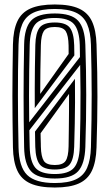

<svg xmlns="http://www.w3.org/2000/svg" viewBox="-20 -829 491 858"><path d="M225 9Q156.4 9 115.9 -9.2Q75.4 -27.4 57.3 -66.9Q39.1 -106.4 37.8 -170.5Q36.7 -232.1 36.1 -288.8Q35.4 -345.4 35.4 -400.3Q35.4 -455.2 36.1 -511.8Q36.7 -568.5 37.8 -630.2Q39.1 -694.1 57.3 -733.4Q75.4 -772.8 115.9 -790.9Q156.4 -809 225 -809Q293.3 -809 333.4 -790.5Q373.4 -772.1 391.4 -732.7Q409.4 -693.4 411.3 -630.3Q413.5 -562.5 414.5 -505.4Q415.5 -448.3 415.4 -395.5Q415.3 -342.7 414.3 -287.9Q413.3 -233.1 411.3 -169.7Q409.4 -105.8 390.9 -66.5Q372.5 -27.2 332.3 -9.1Q292.2 9 225 9ZM225 -91.6Q260.6 -91.6 273.2 -110Q285.7 -128.4 286.5 -175.3Q287.1 -212.6 287.6 -252.9Q288 -293.1 288.4 -333.2Q288.7 -373.3 288.6 -409.7L161.4 -233.6Q161.4 -224.3 161.6 -216.5Q161.8 -208.7 162 -201.6Q162.3 -194.6 162.4 -187.5Q162.6 -180.5 162.6 -172.9Q163.8 -129.4 175.6 -110.5Q187.4 -91.6 225 -91.6ZM225 -71.5Q175.3 -71.5 157.4 -94.6Q139.4 -117.8 137.7 -172.1Q137.4 -184 137.2 -195.4Q137 -206.8 136.8 -218.1Q136.7 -229.5 136.4 -241L314.9 -476.9Q315.6 -421.2 315.3 -372.9Q315.1 -324.6 314.1 -276.4Q313.2 -228.3 311.5 -173.1Q309.9 -118.8 292.3 -95.2Q274.7 -71.5 225 -71.5ZM225 -51.3Q286.8 -51.3 310.6 -79.2Q334.4 -107.1 336.5 -172.9Q338.4 -238.9 339.2 -299Q339.9 -359.1 339.8 -417.9Q339.6 -476.7 338.3 -539L111.1 -246.8Q111.3 -237.6 111.5 -229Q111.6 -220.4 111.8 -211.8Q112.1 -203.1 112.2 -193.4Q112.4 -183.7 112.7 -172.1Q114.3 -107.2 138 -79.3Q161.7 -51.3 225 -51.3ZM225 -11.1Q284.5 -11.1 319.2 -27.5Q353.9 -43.8 369.3 -79.2Q384.8 -114.5 386.4 -171.3Q388.1 -236.8 388.9 -294.8Q389.7 -352.8 389.7 -407.3Q389.7 -461.8 388.8 -516.3Q387.9 -570.8 386.4 -629.3Q384.8 -686.3 369.2 -721.4Q353.7 -756.5 319 -772.7Q284.3 -788.9 225 -788.9Q164.2 -788.9 129.3 -772.4Q94.4 -755.8 79.4 -720.7Q64.3 -685.5 62.8 -629.3Q61.3 -569.3 60.6 -513.8Q60 -458.2 60.1 -403.4Q60.2 -348.5 60.8 -291.3Q61.5 -234.2 62.8 -171.3Q64.6 -83.4 101.2 -47.2Q137.9 -11.1 225 -11.1ZM225 -31.2Q148.1 -31.2 118.6 -63.8Q89.1 -96.4 87.8 -171.3Q86.6 -232.4 86 -288.7Q85.4 -345 85.4 -400Q85.4 -455 86 -511.5Q86.6 -568 87.8 -629.3Q89.1 -704.4 118.7 -736.6Q148.3 -768.8 225 -768.8Q299.5 -768.8 329.1 -736.4Q358.8 -704.1 361.4 -628.5Q363.4 -570.3 364.3 -515Q365.3 -459.7 365.3 -404.7Q365.3 -349.6 364.4 -292.2Q363.4 -234.8 361.4 -172.1Q358.8 -96.2 329.1 -63.7Q299.5 -31.2 225 -31.2ZM110.5 -282.4 337.3 -574.2Q337.3 -582 337.1 -591.4Q337 -600.9 336.8 -610.4Q336.7 -619.9 336.5 -627.7Q334.5 -693.3 310.7 -721Q286.9 -748.7 225 -748.7Q160.5 -748.7 137.5 -720.4Q114.5 -692.2 112.7 -628.5Q111.2 -568.1 110.5 -512.8Q109.7 -457.4 109.7 -401.4Q109.7 -345.4 110.5 -282.4ZM135.4 -345.7Q135.2 -389.4 135.3 -434.1Q135.3 -478.9 136 -527Q136.6 -575.1 137.9 -628.5Q139.2 -680.8 156.4 -704.7Q173.6 -728.5 225 -728.5Q273.8 -728.5 291.9 -705.4Q310 -682.3 311.5 -626.9Q311.8 -618.3 311.8 -608.3Q311.9 -598.3 312.3 -581.5ZM159.7 -409.2 286.7 -587.9Q286.7 -596.8 286.6 -607.2Q286.6 -617.7 286.5 -625.3Q285.7 -670.4 273.8 -689.4Q261.9 -708.4 225 -708.4Q187.7 -708.4 175.7 -689.9Q163.8 -671.5 162.6 -627.7Q161.3 -566.5 160.5 -516.3Q159.8 -466.1 159.7 -409.2Z"/></svg>

Font: Big Shoulders Inline Display SC Thin
Style: Regular
Weight: 100
Designer: Patric King
Foundry: XO Type Co
Version: Version 2.002